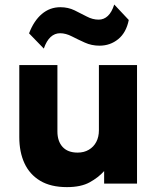

<svg xmlns="http://www.w3.org/2000/svg" viewBox="-20 -790 678 826"><path d="M268 15Q198.5 15 153 -12.2Q107.5 -39.5 85.2 -87.8Q63 -136 63 -200V-510H227V-224.5Q227 -182.5 249.2 -158Q271.5 -133.5 314 -133.5Q341.5 -133.5 362.2 -145.8Q383 -158 394.2 -179.5Q405.5 -201 405.5 -229.5V-510H569.5V0H428V-54Q403.5 -26.5 366 -5.8Q328.5 15 268 15ZM168.5 -581 105 -646.5Q125.5 -700.5 160 -729.8Q194.5 -759 239.5 -759Q273 -759 300.8 -745.5Q328.5 -732 353.5 -718.8Q378.5 -705.5 404.5 -705.5Q427 -705.5 444 -721.5Q461 -737.5 471.5 -770.5L534 -704Q523 -649.5 488.5 -621.5Q454 -593.5 408 -593.5Q374 -593.5 344.8 -606.8Q315.5 -620 289.2 -633.5Q263 -647 238.5 -647Q215.5 -647 197.8 -630.8Q180 -614.5 168.5 -581Z"/></svg>

Font: Geologica Cursive
Style: Bold
Weight: 700
Designer: Sindre Bremnes, Frode Helland
Foundry: Monokrom Skriftforlag AS
Version: Version 1.010;gftools[0.9.28]